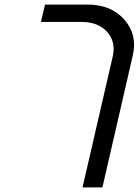

<svg xmlns="http://www.w3.org/2000/svg" viewBox="-20 -620 607 840"><path d="M363 -600Q467 -600 525 -533Q582 -467 561 -378L428 200H341L473 -372Q488 -436 449 -480Q410 -524 337 -524H159L177 -600Z"/></svg>

Font: Miedinger
Style: Italic
Weight: 400
Italic angle: -13°
Version: Version 001.000